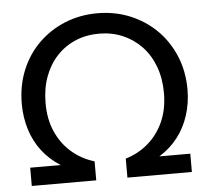

<svg xmlns="http://www.w3.org/2000/svg" viewBox="-51 -762 888 816"><g transform="rotate(-5 393.0 -353.5)"><path d="M182 -78Q136 -107 104 -148.5Q72 -190 56 -242Q40 -294 40 -351Q40 -429 67 -494.5Q94 -560 142.5 -607.5Q191 -655 255 -681Q319 -707 393 -707Q467 -707 531 -681Q595 -655 643.5 -607.5Q692 -560 719.5 -494.5Q747 -429 747 -351Q747 -294 730.5 -242Q714 -190 682 -148.5Q650 -107 603 -78H735V0H460V-81Q514 -97 556 -133Q598 -169 622 -222.5Q646 -276 646 -345Q646 -407 627 -458Q608 -509 573.5 -545Q539 -581 493 -600.5Q447 -620 393 -620Q338 -620 292 -600.5Q246 -581 212 -544.5Q178 -508 159.5 -457.5Q141 -407 141 -345Q141 -276 165 -222.5Q189 -169 231 -133Q273 -97 327 -81V0H52V-78Z"/></g></svg>

Font: Albert Sans Medium
Style: Regular
Weight: 500
Designer: Andreas Rasmussen
Foundry: a.Foundry
Version: Version 1.025